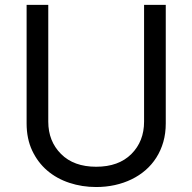

<svg xmlns="http://www.w3.org/2000/svg" viewBox="-20 -747 781 780"><path d="M176.1 -727.3V-252.8Q176.1 -173.3 228 -121.4Q279.8 -69.6 370.7 -69.6Q462 -69.6 513.8 -121.4Q565.3 -172.9 565.3 -252.8V-727.3H653.4V-245.7Q653.4 -205.3 643.5 -170.5Q633.5 -135.7 615.2 -106.9Q596.9 -78.1 571.4 -55.9Q545.8 -33.7 514.4 -18.5Q483 -3.2 446.6 4.8Q410.2 12.8 370.7 12.8Q313.2 12.8 261.7 -4.3Q210.2 -21.3 171.7 -54.3Q133.2 -87.4 110.6 -135.5Q88.1 -183.6 88.1 -245.7V-727.3Z"/></svg>

Font: Inter P
Style: Regular
Weight: 400
Designer: Rasmus Andersson
Foundry: rsms
Version: Version 3.018;git-588b23468